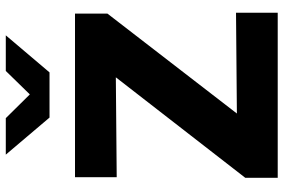

<svg xmlns="http://www.w3.org/2000/svg" viewBox="-178 -801 979 663"><g transform="rotate(-90 311.5 -469.5)"><path d="M29 0V-112L376 -559L31 -556V-700H596V-588L251 -141L599 -144V0ZM235 -939 317 -856 398 -939H521L393 -788H237L109 -939Z"/></g></svg>

Font: Red Hat Text VF
Style: Regular
Weight: 300
Designer: Pentagram, MCKL
Foundry: Pentagram, MCKL
Version: Version 1.023